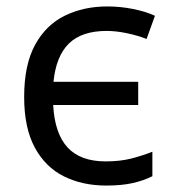

<svg xmlns="http://www.w3.org/2000/svg" viewBox="-20 -566 535 596"><path d="M310 10Q236 10 178.5 -18.5Q121 -47 88 -108Q55 -169 55 -265Q55 -365 89 -427Q123 -489 181.5 -517.5Q240 -546 313 -546Q354 -546 393.5 -538Q433 -530 461 -517L435 -445Q407 -456 373.5 -463Q340 -470 311 -470Q234 -470 194 -431Q154 -392 146 -312H409V-240H145Q150 -151 190 -108Q230 -65 308 -65Q353 -65 388 -74Q423 -83 453 -95V-19Q425 -5 391 2.5Q357 10 310 10Z"/></svg>

Font: Noto Sans IKEA
Style: Regular
Weight: 400
Designer: Monotype Design Team
Foundry: Monotype Imaging Inc.
Version: Version 2.001